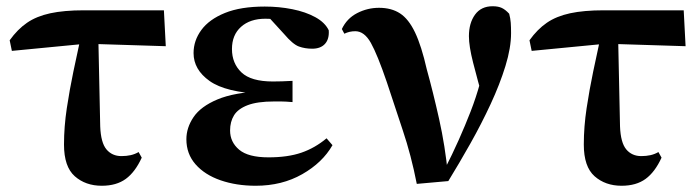

<svg xmlns="http://www.w3.org/2000/svg" viewBox="-20 -578 2239 615"><path d="M18 -415 11 -449Q36 -484 66.5 -505Q97 -526 141 -535.5Q185 -545 249 -545H505L511 -430L256 -438ZM306 17Q254 17 219.5 -13.5Q185 -44 185 -115Q185 -172 194 -231.5Q203 -291 215 -348.5Q227 -406 238 -456H295L301 -173Q303 -121 321 -99.5Q339 -78 369 -78Q385 -78 398.5 -81Q412 -84 424 -91L434 -73Q413 -27 383 -5Q353 17 306 17Z M799 17Q737 17 686.5 -0.5Q636 -18 606.5 -51.5Q577 -85 577 -132Q577 -169 600 -203Q623 -237 676.5 -259.5Q730 -282 821 -286V-277Q703 -282 651.5 -318.5Q600 -355 600 -408Q600 -448 625 -482Q650 -516 700.5 -536.5Q751 -557 828 -557Q874 -557 916.5 -548.5Q959 -540 990 -523Q1021 -506 1033 -481Q1035 -453 1021 -437.5Q1007 -422 980 -422Q957 -422 937.5 -429Q918 -436 890 -469L826 -539L888 -541L914 -514Q886 -516 866.5 -517Q847 -518 830 -518Q781 -518 752 -492Q723 -466 723 -421Q723 -375 753.5 -346Q784 -317 854 -317Q869 -317 883.5 -317.5Q898 -318 917 -319V-251Q893 -253 880.5 -253Q868 -253 858 -253Q804 -253 773 -241Q742 -229 729.5 -208.5Q717 -188 717 -160Q717 -123 746 -98.5Q775 -74 840 -74Q902 -74 945.5 -89Q989 -104 1026 -135L1045 -113Q1013 -57 948 -20Q883 17 799 17Z M1315 11Q1297 -81 1270 -161Q1243 -241 1219 -315Q1189 -403 1168 -440.5Q1147 -478 1118 -478Q1099 -478 1083 -470L1075 -485Q1091 -519 1124 -536Q1157 -553 1194 -553Q1234 -553 1261.5 -535Q1289 -517 1309.5 -474Q1330 -431 1347 -356Q1367 -284 1386.5 -197Q1406 -110 1415 -17H1396L1403 -33Q1429 -84 1449.5 -130Q1470 -176 1487.5 -221Q1505 -266 1518 -313.5Q1531 -361 1541 -413L1531 -246Q1509 -324 1495.5 -377Q1482 -430 1482 -462Q1482 -504 1501.5 -531Q1521 -558 1558 -558Q1576 -558 1587.5 -552.5Q1599 -547 1611 -534Q1615 -519 1616 -505Q1617 -491 1617 -472Q1617 -425 1599 -366.5Q1581 -308 1551.5 -244.5Q1522 -181 1486.5 -118Q1451 -55 1416 2Z M1683 -415 1676 -449Q1701 -484 1731.5 -505Q1762 -526 1806 -535.5Q1850 -545 1914 -545H2170L2176 -430L1921 -438ZM1971 17Q1919 17 1884.5 -13.5Q1850 -44 1850 -115Q1850 -172 1859 -231.5Q1868 -291 1880 -348.5Q1892 -406 1903 -456H1960L1966 -173Q1968 -121 1986 -99.5Q2004 -78 2034 -78Q2050 -78 2063.5 -81Q2077 -84 2089 -91L2099 -73Q2078 -27 2048 -5Q2018 17 1971 17Z"/></svg>

Font: Noto Serif TC ExtraBold
Style: Regular
Weight: 800
Designer: Ryoko NISHIZUKA 西塚涼子 (kana & ideographs); Frank Grießhammer (Latin, Greek & Cyrillic); Wenlong ZHANG 张文龙 (bopomofo); San
Foundry: Adobe
Version: Version 2.002-H1;hotconv 1.1.0;makeotfexe 2.6.0